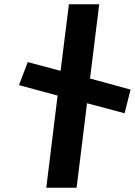

<svg xmlns="http://www.w3.org/2000/svg" viewBox="-20 -880 632 900"><path d="M564 -349 592 -460 402 -512 445 -860H303L264 -548L110 -589L69 -481L250 -432L197 0H339L388 -396Z"/></svg>

Font: Ny Stormning
Style: HfKr
Weight: 700
Designer: Robert Jablonski, Mew Too
Foundry: Cannot Into Space Fonts
Version: Version 0.90